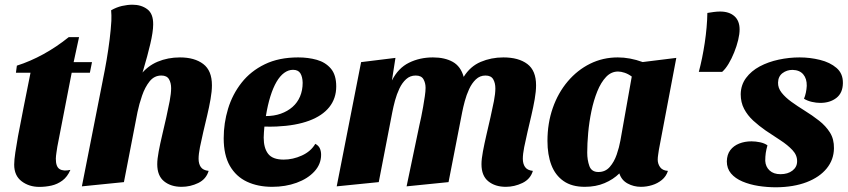

<svg xmlns="http://www.w3.org/2000/svg" viewBox="-20 -774 3604 816"><path d="M147.3 20.3Q103.3 20.3 71.8 -3.7Q40.3 -27.7 40.3 -74.3Q40.3 -94.3 45.2 -126.5Q50 -158.7 56.5 -195Q63 -231.3 70 -264.3Q77 -297.3 80.3 -317.7L109.7 -465H47.7L51.7 -495Q108.3 -513 164.5 -543.8Q220.7 -574.7 272.3 -616.3H316L293 -510H371L362 -465H284.7L223.7 -150.7Q221.7 -136.7 219.7 -124.2Q217.7 -111.7 217.3 -100Q217 -65.7 233.2 -55.5Q249.3 -45.3 279.3 -52Q266.3 -22.3 245.2 -6.7Q224 9 198.7 14.7Q173.3 20.3 147.3 20.3Z M751.7 20Q706.3 20 677.3 -3.5Q648.3 -27 648.3 -76Q648.3 -98 654.5 -130.8Q660.7 -163.7 669.5 -200.8Q678.3 -238 686.7 -275.2Q695 -312.3 701.2 -344.8Q707.3 -377.3 707.3 -399.3Q707.3 -421.7 698.2 -437.3Q689 -453 665.7 -453Q635.7 -453 615.8 -428.2Q596 -403.3 583.7 -367.3Q571.3 -331.3 564.3 -297.3L506.7 0L328 18L419.3 -445L575.7 -453.7Q606 -493.3 649.8 -511.7Q693.7 -530 744.7 -530Q807 -530 843.8 -502Q880.7 -474 880.7 -411.7Q880.7 -385.7 874.8 -352.5Q869 -319.3 860.5 -283.3Q852 -247.3 843.8 -212.7Q835.7 -178 829.8 -148.5Q824 -119 824 -99.3Q824 -77.7 833.5 -64Q843 -50.3 866.7 -47.7Q856.3 -12.7 822.7 3.7Q789 20 751.7 20ZM570.7 -419.7 417 -434Q425.7 -475.7 433.2 -519.8Q440.7 -564 446 -606.8Q451.3 -649.7 453.3 -685.3Q454 -697.7 453.5 -708.8Q453 -720 452.3 -730.3Q475 -743.3 498.5 -748.7Q522 -754 543.3 -754Q580.3 -754 606 -734.8Q631.7 -715.7 631 -669.7Q631 -654.3 627.8 -633.3Q624.7 -612.3 618.8 -587.3Q613 -562.3 605.5 -534.7Q598 -507 589.3 -477.7Q580.7 -448.3 570.7 -419.7Z M1136.7 20Q1076 20 1029.5 -1.8Q983 -23.7 956.8 -69.3Q930.7 -115 930.7 -186.3Q930.7 -250.7 949.3 -312Q968 -373.3 1006.7 -422.5Q1045.3 -471.7 1105.2 -500.8Q1165 -530 1247.3 -530Q1290 -530 1326.7 -519.7Q1363.3 -509.3 1386.2 -482.5Q1409 -455.7 1409 -406.7Q1409 -356 1379.7 -319Q1350.3 -282 1293.8 -261Q1237.3 -240 1155.7 -236.3Q1143.3 -235.7 1129.7 -235.7Q1116 -235.7 1103.7 -236Q1102.7 -224 1101.7 -211.5Q1100.7 -199 1100.7 -189.3Q1100.7 -144.7 1119.7 -120.2Q1138.7 -95.7 1185.7 -95.7Q1224.7 -95.7 1262.8 -113Q1301 -130.3 1320 -162.7Q1334 -155.3 1339.3 -143.5Q1344.7 -131.7 1344.7 -116.3Q1344.7 -76.3 1316.2 -45.3Q1287.7 -14.3 1240.5 2.8Q1193.3 20 1136.7 20ZM1110 -280.7Q1144.7 -280.7 1173.3 -290.8Q1202 -301 1223 -319.3Q1244 -337.7 1255.2 -364Q1266.3 -390.3 1266.3 -422.3Q1265.7 -447.7 1256.5 -462.5Q1247.3 -477.3 1225.3 -477.3Q1205.7 -477.3 1187.8 -464.3Q1170 -451.3 1155.3 -426.3Q1140.7 -401.3 1129.2 -364.7Q1117.7 -328 1110 -280.7Z M2129.7 20Q2084.3 20 2055.3 -3.5Q2026.3 -27 2026.3 -76Q2026.3 -98 2032.5 -130.8Q2038.7 -163.7 2047.3 -200.8Q2056 -238 2064.5 -275.3Q2073 -312.7 2079.2 -344.5Q2085.3 -376.3 2085.3 -398.3Q2085.3 -421 2076.2 -437Q2067 -453 2043.3 -453Q2019.7 -453 2002.5 -436.7Q1985.3 -420.3 1973.8 -395.3Q1962.3 -370.3 1955.3 -344Q1948.3 -317.7 1944.3 -297.3L1886.3 0L1708 18L1762.7 -243.3Q1765.7 -255.7 1770 -276.2Q1774.3 -296.7 1778.3 -320Q1782.3 -343.3 1785.5 -364.8Q1788.7 -386.3 1788.7 -400.7Q1788.7 -421.3 1779.7 -437.2Q1770.7 -453 1746.7 -453Q1723 -453 1706 -437.5Q1689 -422 1677.5 -397.7Q1666 -373.3 1658.8 -346.7Q1651.7 -320 1647.3 -297.3L1589.7 0L1411 18L1514.7 -510L1660.7 -528L1645.7 -432Q1672.3 -484.7 1718 -507.3Q1763.7 -530 1820 -530Q1870 -530 1904 -511.2Q1938 -492.3 1950.7 -447.3Q1978.3 -492 2023 -511Q2067.7 -530 2119.3 -530Q2184 -530 2221.2 -502Q2258.3 -474 2258.3 -411.7Q2258.3 -385.7 2252.5 -352.5Q2246.7 -319.3 2238.3 -283.3Q2230 -247.3 2221.8 -212.7Q2213.7 -178 2207.8 -148.5Q2202 -119 2202 -99.3Q2202 -78 2211.5 -64.2Q2221 -50.3 2244.7 -47.7Q2234.3 -12.7 2200.3 3.7Q2166.3 20 2129.7 20Z M2465.3 20Q2410.3 20 2375.2 -4.5Q2340 -29 2323.3 -72.7Q2306.7 -116.3 2306.7 -175Q2306.7 -250.3 2329.2 -314.8Q2351.7 -379.3 2392.7 -427.8Q2433.7 -476.3 2488 -503.2Q2542.3 -530 2605.7 -530Q2657 -530 2711.3 -510.3L2854.3 -528L2780.3 -137.7Q2779.3 -129.3 2777.3 -117.3Q2775.3 -105.3 2775.3 -95.7Q2775.3 -77.7 2785.5 -63.5Q2795.7 -49.3 2818.7 -47.7Q2811.3 -24.3 2793 -9.3Q2774.7 5.7 2751.3 12.8Q2728 20 2704.3 20Q2673 20 2647.2 5.8Q2621.3 -8.3 2612.3 -37Q2586.3 -11.3 2549.3 4.3Q2512.3 20 2465.3 20ZM2523.3 -43Q2552.7 -43 2571.5 -64.5Q2590.3 -86 2601 -117.2Q2611.7 -148.3 2616.7 -176.7L2665 -448.7Q2650 -459.7 2634.7 -464.8Q2619.3 -470 2606.7 -470Q2577.7 -470 2555.8 -447Q2534 -424 2518.5 -385.7Q2503 -347.3 2493.5 -301.5Q2484 -255.7 2479.8 -209.5Q2475.7 -163.3 2475.7 -125.3Q2475.7 -94 2484.8 -68.5Q2494 -43 2523.3 -43Z M2950 -468.7Q2965 -524.7 2975.2 -592Q2985.3 -659.3 2986.3 -719Q2998.3 -721 3013 -723Q3027.7 -725 3040.3 -725Q3079 -725 3101.2 -705.3Q3123.3 -685.7 3123.3 -648.7Q3123.3 -629.3 3117.2 -603.7Q3111 -578 3100.3 -551.5Q3089.7 -525 3076.5 -503Q3063.3 -481 3049.3 -468.7Z M3278.7 22Q3240.3 22 3203.2 16.2Q3166 10.3 3135.3 -2.7Q3104.7 -15.7 3086.8 -36.8Q3069 -58 3069 -88.3Q3069.7 -117.3 3083.7 -135.8Q3097.7 -154.3 3121.3 -163.8Q3145 -173.3 3174 -173.3Q3191.7 -173.3 3210.5 -169.3Q3229.3 -165.3 3241.7 -156.3Q3236.7 -138.7 3234.5 -124Q3232.3 -109.3 3232.3 -90.3Q3233.7 -65.3 3250.7 -49.5Q3267.7 -33.7 3297 -33.7Q3328.3 -33.7 3348 -49Q3367.7 -64.3 3367.7 -88.3Q3368.3 -114.3 3348 -136Q3327.7 -157.7 3296.8 -177.8Q3266 -198 3234 -219.3Q3205.7 -239 3181.3 -261.3Q3157 -283.7 3142.5 -311.2Q3128 -338.7 3128 -373.7Q3128.7 -413 3150.7 -442.7Q3172.7 -472.3 3208.8 -491.7Q3245 -511 3289.3 -520.5Q3333.7 -530 3378.3 -530Q3422.3 -530 3465 -519.5Q3507.7 -509 3535.3 -485.2Q3563 -461.3 3562.3 -420.7Q3561.7 -378.7 3534.5 -357.7Q3507.3 -336.7 3466.3 -336.7Q3449.3 -336.7 3430.5 -341Q3411.7 -345.3 3397 -354.3Q3402 -366.3 3405 -380.5Q3408 -394.7 3408.7 -409.3Q3409.3 -439.7 3393.8 -458Q3378.3 -476.3 3348.3 -477Q3324 -477 3305.7 -463.2Q3287.3 -449.3 3286.7 -423Q3286 -400.3 3301.8 -380.2Q3317.7 -360 3343.5 -341.3Q3369.3 -322.7 3398.3 -304.7Q3432.3 -283.7 3461 -261.2Q3489.7 -238.7 3507.3 -210.7Q3525 -182.7 3524.3 -143.7Q3523.7 -95.3 3493.5 -58.2Q3463.3 -21 3408.3 0.2Q3353.3 21.3 3278.7 22Z"/></svg>

Font: Sansita Swashed Light
Style: Regular
Weight: 300
Designer: Pablo Cosgaya
Foundry: Omnibus-Type
Version: Version 1.003